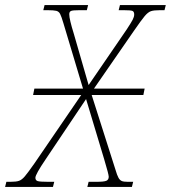

<svg xmlns="http://www.w3.org/2000/svg" viewBox="-71 -734 671 754"><path d="M580 -714 575 -694H557Q533 -694 521.5 -690Q510 -686 497 -670.5Q484 -655 455 -613L298 -386H497L492 -361H289L382 -69Q389 -45 394.5 -35.5Q400 -26 407.5 -23Q415 -20 431 -20H452L447 0H272L277 -20H307Q337 -20 346.5 -24Q356 -28 356 -40Q356 -49 338 -109L267 -345L108 -108Q68 -49 68 -36Q68 -26 76.5 -23Q85 -20 118 -20H142L137 0H-51L-46 -20H-30Q-7 -20 4 -24Q15 -28 26.5 -41.5Q38 -55 64 -92L248 -361H59L64 -386H255L178 -643Q170 -670 165 -679.5Q160 -689 150 -691.5Q140 -694 115 -694H99L104 -714H275L270 -694H241Q215 -694 208 -691Q201 -688 201 -678Q201 -668 205.5 -649Q210 -630 219 -601L277 -400L427 -619Q444 -645 450 -656.5Q456 -668 456 -677Q456 -688 449.5 -691Q443 -694 415 -694H395L400 -714Z"/></svg>

Font: Noto Serif NarrowThin
Style: Italic
Weight: 250
Width: 4
Italic angle: -12°
Designer: Monotype Design Team
Foundry: Monotype Imaging Inc.
Version: Version 1.001